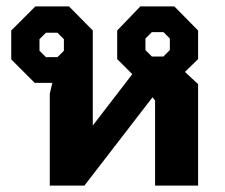

<svg xmlns="http://www.w3.org/2000/svg" viewBox="-20 -578 702 598"><path d="M597 -394 556 -354 597 -316V0H463V-265L455 -275L243 0H135V-286L143 -320H88L15 -393V-483L90 -558H195L269 -483V-187L392 -347L345 -394V-483L417 -558H523L597 -483ZM433 -422 453 -402H489L509 -422V-458L489 -478H453L433 -458ZM179 -456 159 -476H123L103 -456V-420L123 -400H159L179 -420Z"/></svg>

Font: Chakra Petch
Style: Bold
Weight: 700
Designer: Katatrad Aksorn Co.,Ltd.
Foundry: Cadson Demak Co.,Ltd.
Version: Version 1.000; ttfautohint (v1.6)